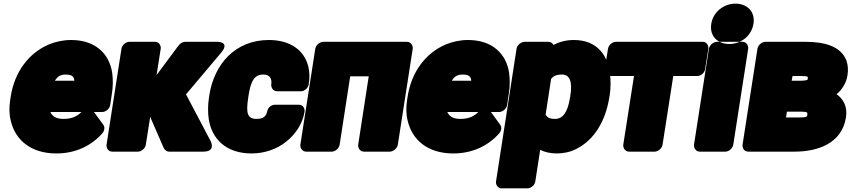

<svg xmlns="http://www.w3.org/2000/svg" viewBox="-20 -796 4684 1056"><path d="M257 -180H428C404 -156 375 -142 329 -142C289 -142 268 -156 257 -180ZM497 -180H543C559 -180 582 -195 586 -218L595 -278C602 -320 602 -360 597 -396C581 -501 504 -576 371 -576C328 -576 287 -567 250 -552C140 -506 60 -402 39 -265L36 -246C30 -207 30 -168 39 -133C63 -27 149 48 290 48C399 48 485 3 543 -63C555 -77 558 -97 548 -110ZM389 -352H282C296 -375 312 -386 341 -386C376 -386 387 -375 389 -352Z M806 -153 881 19C886 28 896 38 910 38H1098C1171 38 1138 -21 1138 -21L1003 -277L1197 -507C1247 -567 1176 -566 1176 -566H998C987 -566 972 -559 963 -547L841 -383L864 -528C866 -544 856 -566 833 -566H691C675 -566 652 -551 648 -528L566 0C564 16 574 38 597 38H739C755 38 778 23 782 0Z M1131 -271 1129 -257C1123 -217 1123 -177 1128 -141C1145 -32 1223 48 1364 48C1437 48 1504 23 1553 -16C1598 -51 1644 -109 1655 -183C1657 -199 1647 -220 1624 -220H1492C1474 -220 1454 -206 1450 -185C1443 -155 1428 -142 1391 -142C1341 -142 1332 -173 1345 -257L1347 -271C1360 -354 1381 -386 1428 -386C1461 -386 1477 -367 1472 -332C1470 -316 1481 -294 1504 -294H1636C1652 -294 1674 -309 1678 -332C1684 -368 1683 -402 1675 -433C1652 -521 1575 -576 1459 -576C1275 -576 1158 -445 1131 -271Z M2124 38C2140 38 2164 23 2168 0L2250 -528C2252 -544 2241 -566 2218 -566H1758C1742 -566 1718 -551 1714 -528L1632 0C1630 16 1641 38 1664 38H1805C1821 38 1844 23 1848 0L1906 -376H2008L1950 0C1948 16 1959 38 1982 38Z M2440 -180H2611C2587 -156 2558 -142 2512 -142C2472 -142 2451 -156 2440 -180ZM2680 -180H2726C2742 -180 2765 -195 2769 -218L2778 -278C2785 -320 2785 -360 2780 -396C2764 -501 2687 -576 2554 -576C2511 -576 2470 -567 2433 -552C2323 -506 2243 -402 2222 -265L2219 -246C2213 -207 2213 -168 2222 -133C2246 -27 2332 48 2473 48C2582 48 2668 3 2726 -63C2738 -77 2741 -97 2731 -110ZM2572 -352H2465C2479 -375 2495 -386 2524 -386C2559 -386 2570 -375 2572 -352Z M3024 -549C3019 -559 3009 -566 2996 -566H2865C2849 -566 2825 -551 2821 -528L2708 203C2706 219 2717 240 2740 240H2881C2897 240 2920 226 2924 203L2951 28C2974 40 3006 48 3041 48C3078 48 3115 41 3150 23C3250 -27 3311 -133 3331 -259L3333 -270C3340 -313 3339 -354 3335 -390C3323 -489 3267 -576 3136 -576C3094 -576 3057 -566 3024 -549ZM3033 -142C3001 -142 2989 -151 2981 -166L3011 -362C3023 -376 3037 -386 3070 -386C3114 -386 3129 -348 3117 -270L3115 -259C3103 -180 3076 -142 3033 -142Z M3816 -378C3832 -378 3854 -392 3858 -415L3876 -528C3878 -544 3868 -566 3845 -566H3367C3351 -566 3328 -551 3324 -528L3306 -415C3304 -399 3315 -378 3338 -378H3467L3408 0C3406 16 3417 38 3440 38H3581C3597 38 3620 23 3624 0L3683 -378Z M3970 38C3986 38 4009 23 4013 0L4095 -528C4097 -544 4087 -566 4064 -566H3923C3907 -566 3883 -551 3879 -528L3797 0C3795 16 3806 38 3829 38ZM3991 -554C3929 -554 3881 -596 3892 -665C3902 -731 3962 -776 4025 -776C4088 -776 4135 -733 4124 -665C4113 -597 4054 -554 3991 -554Z M4641 -381C4646 -411 4644 -439 4635 -464C4603 -545 4508 -566 4410 -566H4189C4173 -566 4150 -551 4146 -528L4064 0C4062 16 4072 38 4095 38H4350C4471 38 4610 -3 4633 -151C4642 -210 4618 -252 4581 -278C4610 -301 4634 -338 4641 -381ZM4420 -165C4419 -156 4420 -150 4379 -150H4303L4308 -182H4384C4424 -182 4422 -175 4420 -165ZM4422 -362C4422 -359 4421 -357 4421 -357C4420 -356 4407 -352 4384 -352H4334L4339 -378H4381C4430 -378 4424 -373 4422 -362Z"/></svg>

Font: Asimov Print
Style: EIt
Weight: 500
Designer: Google
Version: Version 2.000980; 2014